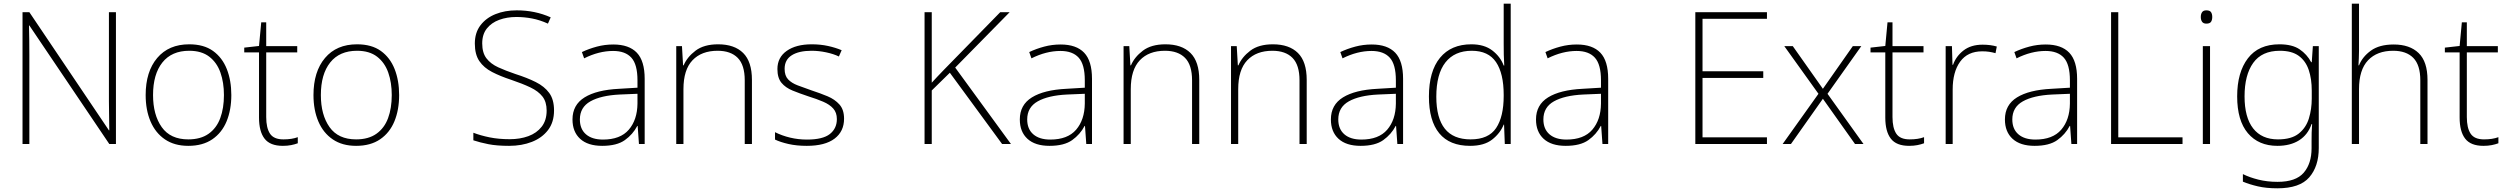

<svg xmlns="http://www.w3.org/2000/svg" viewBox="-20 -780 13580 1040"><path d="M608 0H572L139 -642H137Q138 -601 138.5 -562.5Q139 -524 139 -481V0H102V-714H139L570 -74H572Q572 -108 571 -151Q570 -194 570 -231V-714H608Z M1233 -265Q1233 -185 1207.5 -123Q1182 -61 1130 -25.5Q1078 10 1000 10Q925 10 873.5 -25Q822 -60 795.5 -122Q769 -184 769 -265Q769 -392 831.5 -466Q894 -540 1005 -540Q1084 -540 1134 -504Q1184 -468 1208.5 -406Q1233 -344 1233 -265ZM809 -265Q809 -158 856 -91.5Q903 -25 1000 -25Q1067 -25 1110 -55.5Q1153 -86 1173 -140Q1193 -194 1193 -265Q1193 -333 1174 -387Q1155 -441 1113.5 -473Q1072 -505 1005 -505Q910 -505 859.5 -441.5Q809 -378 809 -265Z M1515 -25Q1538 -25 1557.5 -28Q1577 -31 1593 -37V-4Q1577 2 1557 6Q1537 10 1512 10Q1443 10 1413 -29Q1383 -68 1383 -143V-496H1303V-522L1383 -531L1395 -659H1422V-530H1590V-496H1422V-146Q1422 -87 1442.5 -56Q1463 -25 1515 -25Z M2142 -265Q2142 -185 2116.5 -123Q2091 -61 2039 -25.5Q1987 10 1909 10Q1834 10 1782.5 -25Q1731 -60 1704.5 -122Q1678 -184 1678 -265Q1678 -392 1740.5 -466Q1803 -540 1914 -540Q1993 -540 2043 -504Q2093 -468 2117.5 -406Q2142 -344 2142 -265ZM1718 -265Q1718 -158 1765 -91.5Q1812 -25 1909 -25Q1976 -25 2019 -55.5Q2062 -86 2082 -140Q2102 -194 2102 -265Q2102 -333 2083 -387Q2064 -441 2022.5 -473Q1981 -505 1914 -505Q1819 -505 1768.5 -441.5Q1718 -378 1718 -265Z M2981 -182Q2981 -118 2948.5 -75.5Q2916 -33 2861 -11.5Q2806 10 2738 10Q2671 10 2625.5 1Q2580 -8 2544 -20V-61Q2583 -46 2632 -36Q2681 -26 2741 -26Q2797 -26 2842 -42.5Q2887 -59 2914 -93.5Q2941 -128 2941 -181Q2941 -228 2918.5 -257Q2896 -286 2853 -306.5Q2810 -327 2748 -348Q2690 -367 2645.5 -390Q2601 -413 2576.5 -449Q2552 -485 2552 -544Q2552 -603 2582.5 -643Q2613 -683 2664 -703.5Q2715 -724 2779 -724Q2878 -724 2963 -686L2948 -652Q2904 -672 2861.5 -680Q2819 -688 2777 -688Q2726 -688 2684 -672.5Q2642 -657 2617 -625.5Q2592 -594 2592 -545Q2592 -494 2615 -464Q2638 -434 2678.5 -415.5Q2719 -397 2772 -379Q2835 -359 2882 -335.5Q2929 -312 2955 -276.5Q2981 -241 2981 -182Z M3302 -539Q3387 -539 3429.5 -494.5Q3472 -450 3472 -353V0H3441L3434 -98H3432Q3408 -52 3364.5 -21Q3321 10 3242 10Q3164 10 3122.5 -28Q3081 -66 3081 -133Q3081 -212 3146.5 -252.5Q3212 -293 3333 -299L3433 -305V-345Q3433 -431 3400 -467.5Q3367 -504 3301 -504Q3224 -504 3144 -464L3132 -498Q3170 -516 3213 -527.5Q3256 -539 3302 -539ZM3337 -268Q3235 -263 3178 -231Q3121 -199 3121 -133Q3121 -81 3154 -52.5Q3187 -24 3246 -24Q3340 -24 3386 -77.5Q3432 -131 3433 -219V-272Z M3870 -540Q3958 -540 4005.5 -493Q4053 -446 4053 -347V0H4014V-345Q4014 -428 3976 -466.5Q3938 -505 3867 -505Q3780 -505 3731 -453.5Q3682 -402 3682 -297V0H3643V-530H3674L3680 -426H3683Q3702 -471 3747.5 -505.5Q3793 -540 3870 -540Z M4552 -137Q4552 -68 4500.5 -29Q4449 10 4350 10Q4295 10 4251 0Q4207 -10 4178 -24V-64Q4216 -45 4260 -34.5Q4304 -24 4351 -24Q4437 -24 4475 -54Q4513 -84 4513 -135Q4513 -170 4493.5 -192Q4474 -214 4439 -229Q4404 -244 4359 -258Q4311 -274 4273 -289.5Q4235 -305 4213 -331.5Q4191 -358 4191 -406Q4191 -469 4241.5 -504.5Q4292 -540 4377 -540Q4424 -540 4465 -531Q4506 -522 4539 -508L4524 -474Q4495 -488 4455 -496.5Q4415 -505 4376 -505Q4307 -505 4268.5 -480.5Q4230 -456 4230 -407Q4230 -370 4249 -350Q4268 -330 4301 -317.5Q4334 -305 4377 -290Q4423 -275 4462.5 -258.5Q4502 -242 4527 -214Q4552 -186 4552 -137Z M5456 0H5408L5125 -386L5027 -290V0H4988V-714H5027V-332Q5042 -349 5058.5 -366Q5075 -383 5092 -401L5398 -714H5449L5154 -414Z M5725 -539Q5810 -539 5852.5 -494.5Q5895 -450 5895 -353V0H5864L5857 -98H5855Q5831 -52 5787.5 -21Q5744 10 5665 10Q5587 10 5545.5 -28Q5504 -66 5504 -133Q5504 -212 5569.5 -252.5Q5635 -293 5756 -299L5856 -305V-345Q5856 -431 5823 -467.5Q5790 -504 5724 -504Q5647 -504 5567 -464L5555 -498Q5593 -516 5636 -527.5Q5679 -539 5725 -539ZM5760 -268Q5658 -263 5601 -231Q5544 -199 5544 -133Q5544 -81 5577 -52.5Q5610 -24 5669 -24Q5763 -24 5809 -77.5Q5855 -131 5856 -219V-272Z M6293 -540Q6381 -540 6428.5 -493Q6476 -446 6476 -347V0H6437V-345Q6437 -428 6399 -466.5Q6361 -505 6290 -505Q6203 -505 6154 -453.5Q6105 -402 6105 -297V0H6066V-530H6097L6103 -426H6106Q6125 -471 6170.5 -505.5Q6216 -540 6293 -540Z M6875 -540Q6963 -540 7010.5 -493Q7058 -446 7058 -347V0H7019V-345Q7019 -428 6981 -466.5Q6943 -505 6872 -505Q6785 -505 6736 -453.5Q6687 -402 6687 -297V0H6648V-530H6679L6685 -426H6688Q6707 -471 6752.5 -505.5Q6798 -540 6875 -540Z M7410 -539Q7495 -539 7537.5 -494.5Q7580 -450 7580 -353V0H7549L7542 -98H7540Q7516 -52 7472.5 -21Q7429 10 7350 10Q7272 10 7230.5 -28Q7189 -66 7189 -133Q7189 -212 7254.5 -252.5Q7320 -293 7441 -299L7541 -305V-345Q7541 -431 7508 -467.5Q7475 -504 7409 -504Q7332 -504 7252 -464L7240 -498Q7278 -516 7321 -527.5Q7364 -539 7410 -539ZM7445 -268Q7343 -263 7286 -231Q7229 -199 7229 -133Q7229 -81 7262 -52.5Q7295 -24 7354 -24Q7448 -24 7494 -77.5Q7540 -131 7541 -219V-272Z M7943 10Q7832 10 7776 -58Q7720 -126 7720 -257Q7720 -394 7780 -467Q7840 -540 7950 -540Q8020 -540 8063.5 -506.5Q8107 -473 8125 -425H8128Q8126 -454 8125.5 -484.5Q8125 -515 8125 -544V-760H8163V0H8131L8127 -105H8125Q8106 -58 8062.5 -24Q8019 10 7943 10ZM7946 -25Q8043 -25 8084 -86.5Q8125 -148 8125 -260V-266Q8125 -382 8083.5 -443.5Q8042 -505 7952 -505Q7859 -505 7809.5 -442Q7760 -379 7760 -256Q7760 -141 7806 -83Q7852 -25 7946 -25Z M8521 -539Q8606 -539 8648.5 -494.5Q8691 -450 8691 -353V0H8660L8653 -98H8651Q8627 -52 8583.5 -21Q8540 10 8461 10Q8383 10 8341.5 -28Q8300 -66 8300 -133Q8300 -212 8365.5 -252.5Q8431 -293 8552 -299L8652 -305V-345Q8652 -431 8619 -467.5Q8586 -504 8520 -504Q8443 -504 8363 -464L8351 -498Q8389 -516 8432 -527.5Q8475 -539 8521 -539ZM8556 -268Q8454 -263 8397 -231Q8340 -199 8340 -133Q8340 -81 8373 -52.5Q8406 -24 8465 -24Q8559 -24 8605 -77.5Q8651 -131 8652 -219V-272Z M9551 0H9163V-714H9551V-678H9202V-394H9531V-358H9202V-36H9551Z M9830 -272 9645 -530H9691L9854 -299L10016 -530H10062L9879 -272L10074 0H10028L9854 -245L9681 0H9636Z M10324 -25Q10347 -25 10366.5 -28Q10386 -31 10402 -37V-4Q10386 2 10366 6Q10346 10 10321 10Q10252 10 10222 -29Q10192 -68 10192 -143V-496H10112V-522L10192 -531L10204 -659H10231V-530H10399V-496H10231V-146Q10231 -87 10251.5 -56Q10272 -25 10324 -25Z M10719 -538Q10741 -538 10760 -535.5Q10779 -533 10796 -528L10789 -492Q10771 -497 10754.5 -499.5Q10738 -502 10717 -502Q10638 -502 10597.5 -446Q10557 -390 10557 -295V0H10519V-530H10553L10556 -429H10559Q10575 -475 10615.5 -506.5Q10656 -538 10719 -538Z M11061 -539Q11146 -539 11188.5 -494.5Q11231 -450 11231 -353V0H11200L11193 -98H11191Q11167 -52 11123.5 -21Q11080 10 11001 10Q10923 10 10881.5 -28Q10840 -66 10840 -133Q10840 -212 10905.5 -252.5Q10971 -293 11092 -299L11192 -305V-345Q11192 -431 11159 -467.5Q11126 -504 11060 -504Q10983 -504 10903 -464L10891 -498Q10929 -516 10972 -527.5Q11015 -539 11061 -539ZM11096 -268Q10994 -263 10937 -231Q10880 -199 10880 -133Q10880 -81 10913 -52.5Q10946 -24 11005 -24Q11099 -24 11145 -77.5Q11191 -131 11192 -219V-272Z M11415 0V-714H11454V-36H11802V0Z M11931 -724Q11950 -724 11956.5 -714Q11963 -704 11963 -688Q11963 -672 11956.5 -662Q11950 -652 11931 -652Q11915 -652 11908 -662Q11901 -672 11901 -688Q11901 -704 11908 -714Q11915 -724 11931 -724ZM11951 -530V0H11912V-530Z M12327 -540Q12396 -540 12436 -513Q12476 -486 12499 -443H12502L12508 -530H12540V22Q12540 121 12488.5 180.5Q12437 240 12316 240Q12256 240 12210.5 229.5Q12165 219 12129 204V163Q12165 181 12213 193Q12261 205 12317 205Q12416 205 12458.5 155.5Q12501 106 12501 23V-15Q12501 -40 12501.5 -61.5Q12502 -83 12504 -108H12501Q12481 -50 12433.5 -20Q12386 10 12316 10Q12214 10 12156 -58.5Q12098 -127 12098 -258Q12098 -388 12156 -464Q12214 -540 12327 -540ZM12329 -505Q12232 -505 12185 -439.5Q12138 -374 12138 -258Q12138 -144 12184.5 -84.5Q12231 -25 12319 -25Q12392 -25 12431.5 -56.5Q12471 -88 12486.5 -138.5Q12502 -189 12502 -246V-289Q12502 -353 12485.5 -401.5Q12469 -450 12431.5 -477.5Q12394 -505 12329 -505Z M12758 -504Q12758 -482 12757 -464.5Q12756 -447 12755 -426H12758Q12776 -472 12822 -505.5Q12868 -539 12946 -539Q13033 -539 13081 -492.5Q13129 -446 13129 -347V0H13090V-345Q13090 -428 13052 -466.5Q13014 -505 12943 -505Q12856 -505 12807 -453.5Q12758 -402 12758 -297V0H12719V-760H12758Z M13435 -25Q13458 -25 13477.5 -28Q13497 -31 13513 -37V-4Q13497 2 13477 6Q13457 10 13432 10Q13363 10 13333 -29Q13303 -68 13303 -143V-496H13223V-522L13303 -531L13315 -659H13342V-530H13510V-496H13342V-146Q13342 -87 13362.5 -56Q13383 -25 13435 -25Z"/></svg>

Font: Noto Sans Kannada ExtraLight
Style: Regular
Weight: 200
Designer: Jelle Bosma - Monotype Design Team
Foundry: Monotype Imaging Inc.
Version: Version 2.005; ttfautohint (v1.8.4.7-5d5b)